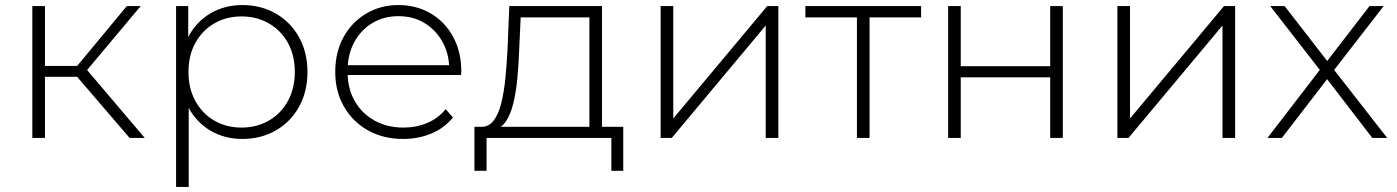

<svg xmlns="http://www.w3.org/2000/svg" viewBox="-20 -546 5530 760"><path d="M493 0 269 -261 311 -285 553 0ZM108 0V-522H158V0ZM142 -242V-285H306V-242ZM314 -256 268 -264 482 -522H537Z M939 4Q870 4 814.5 -28Q759 -60 726.5 -119.5Q694 -179 694 -261Q694 -343 726.5 -402.5Q759 -462 814.5 -494Q870 -526 939 -526Q1013 -526 1071.5 -492.5Q1130 -459 1163.5 -399Q1197 -339 1197 -261Q1197 -183 1163.5 -123Q1130 -63 1071.5 -29.5Q1013 4 939 4ZM677 194V-522H725V-351L717 -260L727 -169V194ZM936 -41Q996 -41 1044 -68.5Q1092 -96 1119.5 -146Q1147 -196 1147 -261Q1147 -327 1119.5 -376.5Q1092 -426 1044 -453.5Q996 -481 936 -481Q876 -481 828.5 -453.5Q781 -426 753.5 -376.5Q726 -327 726 -261Q726 -196 753.5 -146Q781 -96 828.5 -68.5Q876 -41 936 -41Z M1576 4Q1497 4 1436.5 -30Q1376 -64 1341.5 -124Q1307 -184 1307 -261Q1307 -339 1339.5 -398.5Q1372 -458 1429 -492Q1486 -526 1557 -526Q1628 -526 1684.5 -493Q1741 -460 1773.5 -400.5Q1806 -341 1806 -263Q1806 -260 1805.5 -256.5Q1805 -253 1805 -249H1344V-288H1778L1758 -269Q1759 -330 1732.5 -378.5Q1706 -427 1661 -454.5Q1616 -482 1557 -482Q1499 -482 1453.5 -454.5Q1408 -427 1382 -378.5Q1356 -330 1356 -268V-259Q1356 -195 1384.5 -145.5Q1413 -96 1463 -68.5Q1513 -41 1577 -41Q1627 -41 1670.5 -59Q1714 -77 1744 -114L1773 -81Q1739 -39 1687.5 -17.5Q1636 4 1576 4Z M2313 -24V-477H2041L2035 -347Q2033 -292 2028 -237.5Q2023 -183 2012 -137.5Q2001 -92 1981.5 -64Q1962 -36 1931 -33L1881 -44Q1913 -42 1933 -67.5Q1953 -93 1964 -137Q1975 -181 1980.5 -236.5Q1986 -292 1989 -350L1996 -522H2363V-24ZM1858 130V-44H2447V130H2400V0H1906V130Z M2595 0V-522H2645V-77L3017 -522H3061V0H3011V-445L2639 0Z M3372 0V-492L3386 -477H3168V-522H3626V-477H3408L3422 -492V0Z M3733 0V-522H3783V-284H4137V-522H4187V0H4137V-240H3783V0Z M4403 0V-522H4453V-77L4825 -522H4869V0H4819V-445L4447 0Z M4997 0 5214 -282 5213 -258 5008 -522H5065L5244 -291H5223L5401 -522H5457L5250 -255L5251 -282L5471 0H5412L5223 -246L5242 -244L5054 0Z"/></svg>

Font: MOST Montserrat Light
Style: Regular
Weight: 300
Designer: Julieta Ulanovsky
Foundry: Julieta Ulanovsky
Version: Version 8.000;March 11, 2024;FontCreator 15.0.0.2926 64-bit